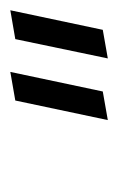

<svg xmlns="http://www.w3.org/2000/svg" viewBox="52 -782 230 374"><g transform="rotate(-90 167.0 -595.0)"><path d="M175.8 -509.8 213.9 -689.9 158.2 -680.2 120.1 -500ZM295.9 -509.8 334 -689.9 277.8 -680.2 240.2 -500Z"/></g></svg>

Font: Comic Neue Angular
Style: Italic
Weight: 400
Italic angle: -12°
Designer: Craig Rozynski
Foundry: Craig Rozynski
Version: Version 2.003